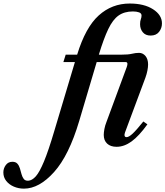

<svg xmlns="http://www.w3.org/2000/svg" viewBox="-288 -842 961 1115"><path d="M484 -775.5Q434 -775.5 400.5 -751.8Q367 -728 340.8 -673.2Q314.5 -618.5 286 -524.5H415.5Q457 -524.5 478.2 -529.8Q499.5 -535 519.5 -535Q541.5 -535 556.8 -516.8Q572 -498.5 572 -467.5Q572 -452.5 568 -432Q564 -411.5 556.5 -391L438 -73Q436 -66.5 435.5 -63.5Q435 -60.5 435 -58Q435 -45.5 447 -45.5Q460 -45.5 481.8 -65.5Q503.5 -85.5 544.5 -136.5L568 -120Q519.5 -52.5 476.5 -21Q433.5 10.5 389 10.5Q354 10.5 334.2 -8Q314.5 -26.5 314.5 -58.5Q314.5 -72 318.2 -92.5Q322 -113 330 -133L448 -452.5Q450.5 -459.5 451.2 -463.8Q452 -468 452 -471Q452 -481.5 442 -481.5H273.5L172 -139.5Q112.5 61 26 157.2Q-60.5 253.5 -149 253.5Q-180 253.5 -207.5 241.8Q-235 230 -251.8 208.8Q-268.5 187.5 -268.5 159.5Q-268.5 136 -254.5 116.8Q-240.5 97.5 -216 97.5Q-196.5 97.5 -186.8 108.8Q-177 120 -172.2 136.5Q-167.5 153 -163 169.5Q-158.5 186 -150.2 197Q-142 208 -124.5 207.5Q-102 206.5 -80.2 182.2Q-58.5 158 -32.5 95.5Q-6.5 33 27.5 -82L147 -481.5H80L93.5 -524.5H160Q208.5 -683 285.2 -752.2Q362 -821.5 465.5 -821.5Q549 -821.5 600.8 -788.2Q652.5 -755 652.5 -706Q652.5 -678.5 635.8 -657Q619 -635.5 586.5 -635.5Q557 -635.5 541.2 -654.8Q525.5 -674 525.5 -701.5Q525.5 -719.5 529.8 -730.2Q534 -741 534 -752Q534 -765 519.5 -770.2Q505 -775.5 484 -775.5Z"/></svg>

Font: Libre Caslon Condensed Bold
Style: Italic
Weight: 700
Italic angle: -22.583°
Designer: Pablo Impallari, Rodrigo Fuenzalida, Katja Schimmel, Ertekin Erdin
Foundry: Pablo Impallari, Rodrigo Fuenzalida
Version: Version 2.000; ttfautohint (v1.8.4.7-5d5b);gftools[0.9.33]